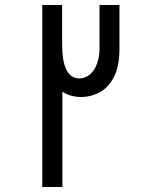

<svg xmlns="http://www.w3.org/2000/svg" viewBox="-20 -745 640 765"><path d="M148.5 -725H227.5V-570.5Q227.5 -432.5 296 -432.5Q319.5 -432.5 338 -448.2Q356.5 -464 366.5 -491.2Q376.5 -518.5 376.5 -551.5V-725H456V-550.5Q456 -479 432.8 -436.2Q409.5 -393.5 375.2 -376Q341 -358.5 304 -358.5Q282.5 -358.5 263 -364Q243.5 -369.5 228.5 -379.5V0H148.5Z"/></svg>

Font: JuliaMono
Style: Italic
Weight: 400
Italic angle: -9°
Monospace: yes
Designer: cormullion
Foundry: corm
Version: Version 0.057; ttfautohint (v1.8.4)